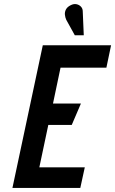

<svg xmlns="http://www.w3.org/2000/svg" viewBox="-20 -922 565 942"><path d="M386 -866Q386 -880 377 -889.5Q368 -899 354.5 -901.5Q341 -904 326 -896Q310 -888 303.5 -875.5Q297 -863 298.5 -849.5Q300 -836 305 -825L347 -749H391ZM41 0H374L396 -101H173L217 -309H332L377 -414H240L277 -590H502L525 -700H190Z"/></svg>

Font: Advent Pro
Style: Italic
Weight: 400
Italic angle: -12°
Designer: VivaRado, Andreas Kalpakidis
Foundry: VivaRado, Andreas Kalpakidis
Version: Version 3.000